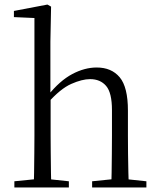

<svg xmlns="http://www.w3.org/2000/svg" viewBox="-20 -822 697 842"><path d="M43 0V-27L153 -38H178L282 -27V0ZM128 0Q129 -24 129.5 -65Q130 -106 130.5 -150Q131 -194 131 -227V-743L41 -747V-774L188 -802L204 -793L201 -639V-405L202 -393V-227Q202 -194 202.5 -150Q203 -106 203.5 -65Q204 -24 205 0ZM384 0V-27L492 -38H518L622 -27V0ZM468 0Q469 -24 469.5 -64.5Q470 -105 470.5 -149Q471 -193 471 -227V-339Q471 -415 445.5 -445Q420 -475 375 -475Q340 -475 292.5 -454Q245 -433 189 -370L172 -403H190Q242 -468 296.5 -497Q351 -526 404 -526Q469 -526 505 -483Q541 -440 541 -337V-227Q541 -193 541.5 -149Q542 -105 543 -64.5Q544 -24 545 0Z"/></svg>

Font: Noto Serif JP ExtraLight Light
Style: Regular
Weight: 300
Version: Version 2.003-H1;hotconv 1.1.1;makeotfexe 2.6.0